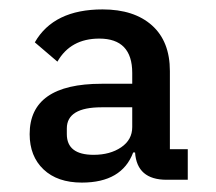

<svg xmlns="http://www.w3.org/2000/svg" viewBox="-20 -724 460 408"><path d="M379 -407V-342H334Q271 -342 267 -400H263Q239 -336 154 -336Q102 -336 72.5 -364Q43 -392 43 -439Q43 -546 196 -546H261V-569Q261 -642 191 -642Q130 -642 102 -593L54 -634Q94 -704 198 -704Q265 -704 303 -670Q341 -636 341 -573V-407ZM261 -496H196Q122 -496 122 -451V-439Q122 -395 179 -395Q214 -395 237.5 -411Q261 -427 261 -454Z"/></svg>

Font: IBM Plex Sans Medm
Style: Regular
Weight: 500
Designer: Mike Abbink, Paul van der Laan, Pieter van Rosmalen
Foundry: Bold Monday
Version: Version 3.005